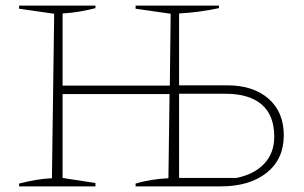

<svg xmlns="http://www.w3.org/2000/svg" viewBox="-20 -664 1084 684"><path d="M48 0V-10Q79 -18 108 -23Q137 -28 165 -29L173 -615L48 -633V-644H320V-635Q294 -628 264.5 -623Q235 -618 203 -616V-359H585L588 -615L463 -633V-644H760V-635Q723 -627 687.5 -622.5Q652 -618 618 -616V-360H790Q882 -360 936.5 -312.5Q991 -265 991 -182Q991 -97 930 -48.5Q869 0 766 0H463V-10Q489 -18 520.5 -23Q552 -28 580 -29L584 -329H203V-30L320 -12V0ZM618 -30H822Q886 -43 921.5 -81Q957 -119 957 -177Q957 -253 912.5 -291.5Q868 -330 783 -330H618Z"/></svg>

Font: Piazzolla Thin
Style: Regular
Weight: 100
Designer: Juan Pablo del Peral
Foundry: Huerta Tipografica
Version: Version 1.330